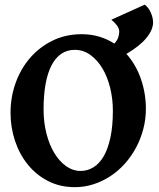

<svg xmlns="http://www.w3.org/2000/svg" viewBox="-20 -774 669 809"><path d="M455.6 -307.1Q455.6 -357.4 444.1 -404.1Q432.6 -450.7 411.4 -486.1Q390.1 -521.5 360.6 -542.7Q331.1 -564 294.9 -564Q262.7 -564 238 -547.1Q213.4 -530.3 196.8 -498Q180.2 -465.8 171.9 -419.2Q163.6 -372.6 163.6 -313Q163.6 -258.3 175.8 -210.9Q188 -163.6 209.2 -128.7Q230.5 -93.8 258.8 -73.7Q287.1 -53.7 319.3 -53.7Q348.6 -53.7 373.8 -69.1Q398.9 -84.5 417 -115.7Q435.1 -147 445.3 -194.8Q455.6 -242.7 455.6 -307.1ZM625 -679.7Q625 -648.9 597.2 -614.5Q569.3 -580.1 512.7 -546.9Q532.7 -524.4 548.1 -497.8Q563.5 -471.2 573.7 -441.4Q584 -411.6 589.4 -379.9Q594.7 -348.1 594.7 -315.9Q594.7 -271.5 583.7 -230Q572.8 -188.5 553 -151.6Q533.2 -114.7 505.9 -84.2Q478.5 -53.7 445.1 -31.7Q411.6 -9.8 373.8 2.4Q335.9 14.6 295.4 14.6Q232.9 14.6 182.6 -11.2Q132.3 -37.1 97.2 -80.6Q62 -124 43.2 -180.7Q24.4 -237.3 24.4 -298.8Q24.4 -365.2 46.1 -425.3Q67.9 -485.4 107.4 -530.8Q147 -576.2 201.9 -603Q256.8 -629.9 323.7 -629.9Q364.3 -629.9 398.7 -619.4Q433.1 -608.9 461.9 -590.3Q474.6 -604.5 478.5 -617.4Q482.4 -630.4 482.4 -640.1Q482.4 -654.3 472.7 -667Q462.9 -679.7 449.2 -690.9L589.8 -754.4Q597.2 -749 603.5 -741Q609.9 -732.9 614.5 -722.9Q619.1 -712.9 622.1 -701.7Q625 -690.4 625 -679.7Z"/></svg>

Font: Gentium Book Basic
Style: Bold
Weight: 700
Designer: J. Victor Gaultney and Annie Olsen
Foundry: SIL International
Version: Version 1.102; 2013; Maintenance release